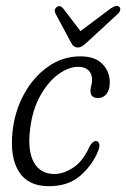

<svg xmlns="http://www.w3.org/2000/svg" viewBox="-20 -633 434 661"><path d="M249.5 -403Q216 -403 180.8 -377.2Q145.5 -351.5 118.5 -303.2Q91.5 -255 83.5 -187.5Q74.5 -113.5 96.8 -73.8Q119 -34 167.5 -34Q198.5 -34 232.2 -56Q266 -78 289 -130Q299.5 -147.5 310 -147.5Q317 -147.5 321 -139.5Q325 -131.5 317.5 -112.5Q298.5 -65.5 257.2 -28.8Q216 8 148 8Q76.5 8 45.2 -41.8Q14 -91.5 23 -178Q30 -248.5 62.2 -308Q94.5 -367.5 145 -403.2Q195.5 -439 256.5 -439Q307 -439 332.5 -412.8Q358 -386.5 358 -349.5Q358 -323.5 346.5 -309.5Q335 -295.5 318 -295.5Q291.5 -295.5 291.5 -320Q291.5 -330 294.2 -338.5Q297 -347 297 -358.5Q297 -379 284.5 -391Q272 -403 249.5 -403ZM278.5 -486.5Q270 -478.5 262.8 -474Q255.5 -469.5 248 -469.5Q233 -469.5 224.5 -486.5L171 -586.5Q164 -600.5 176 -609Q186.5 -616.5 197 -604.5L257 -526L362 -604.5Q383 -618 391 -609Q395 -605 393.8 -598.2Q392.5 -591.5 386 -585.5Z"/></svg>

Font: Fraunces 144pt S100 Light
Style: Italic
Weight: 300
Italic angle: -16°
Version: Version 1.000; ttfautohint (v1.8.3)